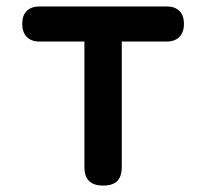

<svg xmlns="http://www.w3.org/2000/svg" viewBox="-20 -570 640 596"><path d="M242 -441H103Q77 -441 63 -455.5Q49 -470 49 -496Q49 -522 63 -536Q77 -550 103 -550H497Q523 -550 537 -536Q551 -522 551 -496Q551 -470 537 -455.5Q523 -441 497 -441H358V-52Q358 -22 344 -8Q330 6 300 6Q271 6 256.5 -8Q242 -22 242 -52Z"/></svg>

Font: Maple Mono SemiBold
Style: Regular
Weight: 600
Monospace: yes
Designer: subframe7536
Version: Version 7.000